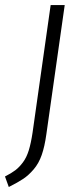

<svg xmlns="http://www.w3.org/2000/svg" viewBox="-80 -543 324 766"><path d="M-44.9 203.1 -60.1 161.1Q-34.2 147.9 -18.6 136Q-2.9 124 11.5 104.7Q25.9 85.4 34.7 57.1Q43.5 28.8 49.8 -13.2L122.1 -522.9H178.2L105 -7.8Q98.1 42 86.4 75.4Q74.7 108.9 54.4 132.6Q34.2 156.2 12.9 170.4Q-8.3 184.6 -44.9 203.1Z"/></svg>

Font: Fira Sans Compressed Light
Style: Italic
Weight: 300
Width: 3
Italic angle: -8°
Designer: Carrois Corporate & Edenspiekermann AG
Foundry: Carrois Corporate GbR & Edenspiekermann AG
Version: Version 4.203;PS 004.203;hotconv 1.0.88;makeotf.lib2.5.64775